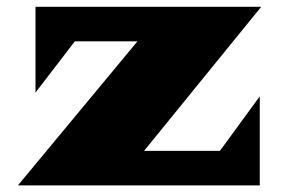

<svg xmlns="http://www.w3.org/2000/svg" viewBox="-20 -561 864 581"><path d="M396 -436H206.5L87.4 -280.8V-540.5H770.5L416 -104.5H645.5L766.1 -269.5V0H34.2Z"/></svg>

Font: Goblin One
Style: Regular
Weight: 400
Designer: Riccardo De Franceschi
Foundry: Sorkin Type Co.
Version: Version 1.001